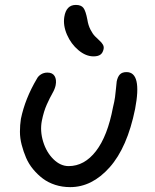

<svg xmlns="http://www.w3.org/2000/svg" viewBox="-20 -770 629 780"><path d="M359.9 -541Q328.6 -541 298.6 -566.2Q268.6 -591.3 252.2 -628.9Q235.8 -666.5 241.2 -701.2Q249 -750 288.1 -750Q309.6 -750 318.8 -738Q328.1 -726.1 335 -689.9Q338.4 -667.5 347.4 -649.9Q356.4 -632.3 366 -622.6Q375.5 -612.8 384.3 -605Q393.1 -597.2 397.9 -588.9Q402.8 -580.6 400.9 -570.8Q397.5 -554.7 387.7 -547.9Q377.9 -541 359.9 -541ZM265.1 -9.8Q232.9 -9.8 204.3 -19Q175.8 -28.3 154.3 -44.4Q132.8 -60.5 114.7 -82.3Q96.7 -104 85.9 -129.2Q75.2 -154.3 68.1 -181.4Q61 -208.5 61 -235.1Q61 -261.7 64.9 -287.1Q82 -369.6 129.9 -450.2Q135.3 -460.9 146.7 -468Q158.2 -475.1 172.9 -475.1Q193.4 -475.1 201.9 -460.9Q210.4 -446.8 206.1 -423.8Q203.1 -408.7 192.9 -390.9Q182.6 -373 170.2 -345.5Q157.7 -317.9 149.9 -278.8Q142.1 -237.8 155.3 -194.6Q168.5 -151.4 197 -123.3Q225.6 -95.2 258.8 -95.2Q322.8 -95.2 369.9 -156.2Q417 -217.3 439 -334Q444.8 -357.4 447.3 -375.2Q449.7 -393.1 451.2 -410.4Q452.6 -427.7 454.1 -439Q458 -458 467 -467.5Q476.1 -477.1 494.1 -477.1Q557.6 -477.1 528.8 -327.1Q497.1 -170.9 425.5 -90.3Q354 -9.8 265.1 -9.8Z"/></svg>

Font: Shantell Sans Irregular
Style: Italic
Weight: 400
Italic angle: -11.31°
Designer: Stephen Nixon, Anya Danilova, Shantell Martin
Foundry: Arrow Type
Version: Version 1.006;[9816181b4]